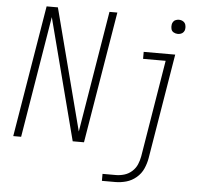

<svg xmlns="http://www.w3.org/2000/svg" viewBox="-61 -799 1129 1068"><g transform="rotate(5 504.0 -265.0)"><path d="M34 0H78L190 -678L366 0H429L551 -735H507L395 -57L219 -735H156ZM896 -646Q905 -646 913.5 -649Q922 -652 928 -659.5Q934 -667 935 -676Q937 -688 933.5 -700Q930 -712 919.5 -718.5Q909 -725 896 -725Q888 -725 879 -722Q870 -719 864.5 -711Q859 -703 858 -695Q856 -682 859 -670Q862 -658 873 -652Q884 -646 896 -646ZM547 205H622Q652 205 682.5 196.5Q713 188 738.5 166.5Q764 145 777 115.5Q790 86 795 56L892 -530H716V-491H842L753 50Q749 73 739.5 95.5Q730 118 711 135Q692 152 668.5 159Q645 166 622 166H547Z"/></g></svg>

Font: Iosevka Sparkle Extralight
Style: Italic
Weight: 200
Italic angle: -9°
Designer: Belleve Invis
Foundry: Belleve Invis
Version: Version 4.5.0; ttfautohint (v1.8.3)